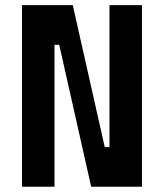

<svg xmlns="http://www.w3.org/2000/svg" viewBox="-20 -713 626 733"><path d="M328.1 0 206.1 -542H188V0H64V-693.4H257.8L379.9 -151.4H397.9V-693.4H522V0Z"/></svg>

Font: Cascadia Mono
Style: Bold
Weight: 700
Monospace: yes
Designer: Aaron Bell
Foundry: Saja Typeworks
Version: Version 2404.023; ttfautohint (v1.8.4)